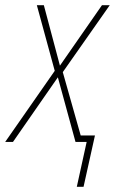

<svg xmlns="http://www.w3.org/2000/svg" viewBox="-60 -547 463 740"><path d="M236 173H262L306 -25H251L182 -269L363 -527H333L171 -294L109 -527H82L151 -274L-40 0H-10L163 -249L231 0H274Z"/></svg>

Font: Noto Sans Condensed Thin
Style: Italic
Weight: 100
Width: 3
Italic angle: -12°
Designer: Monotype Design Team
Foundry: Monotype Imaging Inc.
Version: Version 2.013